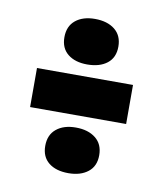

<svg xmlns="http://www.w3.org/2000/svg" viewBox="-58 -569 456 535"><g transform="rotate(10 169.5 -302.0)"><path d="M33.5 -246.2V-356.7H305.2V-246.2ZM169.2 -390.7Q135 -390.7 114.4 -407.2Q93.8 -423.7 93.8 -454.7Q93.8 -485.8 114.4 -502.7Q135 -519.5 169.2 -519.5Q204.3 -519.5 225.4 -502.7Q246.5 -485.8 246.5 -454.7Q246.5 -423.5 225.5 -407.1Q204.5 -390.7 169.2 -390.7ZM170.2 -83.3Q135 -83.3 114.4 -99.8Q93.8 -116.3 93.8 -147.3Q93.8 -178.5 114.4 -195.3Q135 -212.2 169.2 -212.2Q204.3 -212.2 225.4 -195.3Q246.5 -178.5 246.5 -147.3Q246.5 -116.2 225.5 -99.8Q204.5 -83.3 170.2 -83.3Z"/></g></svg>

Font: Bricolage Grotesque 96pt ExtraBold Condensed
Style: Regular
Weight: 800
Width: 3
Version: Version 1.001;gftools[0.9.33.dev8+g029e19f]